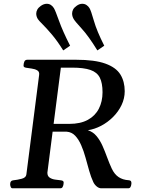

<svg xmlns="http://www.w3.org/2000/svg" viewBox="-20 -1015 760 1035"><path d="M47.4 0Q40.5 0 37.6 -7.6Q34.7 -15.1 34.7 -21.5Q34.7 -41.5 50.8 -43Q74.7 -45.4 97.4 -51.5Q120.1 -57.6 122.1 -74.2L190.9 -610.8Q193.4 -628.4 180.9 -635.7Q168.5 -643.1 151.1 -645.3Q133.8 -647.5 120.4 -649.9Q106.9 -652.3 106.9 -660.6Q106.9 -672.4 111.1 -682.6Q115.2 -692.9 127.4 -692.9H390.1Q490.7 -692.9 548.1 -672.1Q605.5 -651.4 628.9 -613.5Q652.3 -575.7 652.3 -523.4Q652.3 -484.4 635.3 -448.7Q618.2 -413.1 589.4 -384.3Q560.5 -355.5 525.1 -336.9Q489.7 -318.4 453.6 -313Q481.4 -304.2 500.2 -281.7Q519 -259.3 532.5 -229Q545.9 -198.7 557.6 -166.5Q569.3 -134.3 582.5 -106Q597.2 -75.2 619.6 -60.3Q642.1 -45.4 673.3 -43.5Q682.1 -43 685.3 -39.1Q688.5 -35.2 688.5 -27.8Q688.5 -27.3 687.7 -20.3Q687 -13.2 683.3 -6.6Q679.7 0 670.9 0H525.9Q513.2 0 501.2 -10Q489.3 -20 482.9 -33.7Q470.7 -59.6 460.9 -94Q451.2 -128.4 441.2 -164.8Q431.2 -201.2 417.7 -232.2Q404.3 -263.2 385.5 -283.2Q366.7 -303.2 338.9 -305.2H263.7L235.4 -84Q235.4 -65.9 247.6 -57.6Q259.8 -49.3 276.9 -46.9Q293.9 -44.4 308.1 -43Q323.2 -41.5 323.2 -31.2Q323.2 -29.3 322.3 -21.7Q321.3 -14.2 317.6 -7.1Q314 0 304.7 0ZM269 -347.2H353.5Q413.6 -347.2 453.4 -368.9Q493.2 -390.6 512.9 -429.2Q532.7 -467.8 532.7 -517.6Q532.7 -567.4 518.1 -596.4Q503.4 -625.5 467.5 -637.9Q431.6 -650.4 368.2 -650.4H308.1ZM320.8 -743.2Q288.6 -794.9 259.3 -829.3Q230 -863.8 209.7 -883.8Q189.5 -903.8 184.1 -912.1Q175.3 -926.8 175.3 -941.4Q175.3 -952.6 181.2 -963.4Q187 -974.1 200.2 -983.4Q216.3 -994.6 231.9 -994.6Q245.1 -994.6 254.9 -987.8Q264.6 -981 270.5 -971.2Q278.3 -958.5 298.1 -902.8Q317.9 -847.2 357.9 -768.6ZM504.9 -743.2Q457 -820.8 420.9 -860.1Q384.8 -899.4 377.4 -912.1Q368.7 -926.8 368.7 -941.9Q368.7 -953.1 374 -963.6Q379.4 -974.1 392.6 -983.4Q407.7 -994.6 423.3 -994.6Q436.5 -994.6 446.5 -987.8Q456.5 -981 462.4 -971.2Q470.2 -959 486.1 -903.1Q502 -847.2 542 -768.6Z"/></svg>

Font: Gelasio Medium
Style: Italic
Weight: 500
Italic angle: -8.5°
Designer: Eben Sorkin
Foundry: Eben Sorkin
Version: Version 1.008